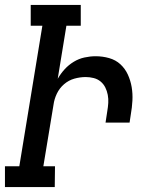

<svg xmlns="http://www.w3.org/2000/svg" viewBox="-28 -755 648 775"><path d="M193 0H-8V-84H50L143 -651H96V-735H298V-651H240L205 -437Q217 -458 233 -475.5Q249 -493 269.5 -505.5Q290 -518 313 -523Q336 -528 358 -528Q386 -528 412.5 -520.5Q439 -513 458 -495.5Q477 -478 488 -454Q499 -430 503.5 -403.5Q508 -377 506.5 -349Q505 -321 500 -293L495 -260H398L405 -306Q408 -323 409 -339.5Q410 -356 407 -372Q404 -388 397 -402Q390 -416 378 -426Q366 -436 350 -440Q334 -444 318 -444Q295 -444 272 -437.5Q249 -431 230.5 -415Q212 -399 201.5 -377Q191 -355 188 -332L147 -84H194Z"/></svg>

Font: Iosevka HT Medium Extended
Style: Italic
Weight: 500
Width: 7
Italic angle: -9°
Monospace: yes
Designer: Belleve Invis
Foundry: Belleve Invis
Version: Version 32.3.0; ttfautohint (v1.8.4)